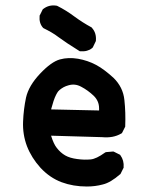

<svg xmlns="http://www.w3.org/2000/svg" viewBox="-20 -677 540 703"><path d="M297.9 5.9Q248 5.9 205.6 -9.8Q162.6 -25.9 128.4 -62.5Q95.2 -99.1 78.6 -142.1Q62.5 -185.1 64.5 -231.9Q65.4 -254.9 68.1 -276.6Q70.8 -298.3 75.2 -319.3Q80.1 -341.3 93 -363.3Q106 -385.3 126.7 -407.2Q147.5 -429.2 165.5 -442.1Q183.6 -455.1 199.7 -459.5Q230 -467.8 265.6 -461.9Q301.3 -455.6 331.5 -439.5Q347.2 -431.2 363 -419.2Q378.9 -407.2 395.5 -392.1Q412.6 -375.5 422.9 -355Q433.1 -334.5 435.5 -310.5Q440.4 -265.1 438.5 -215.3V-213.4L437.5 -211.4L427.7 -191.9L426.3 -189.5L423.8 -188Q408.7 -179.2 391.1 -176Q373.5 -172.9 354 -174.8L167 -180.2Q176.3 -149.9 188 -135.3Q201.7 -117.7 218.8 -107.9Q235.8 -98.1 262.7 -94.7Q276.4 -92.8 288.8 -92.5Q301.3 -92.3 312 -93.3Q332.5 -95.2 364.3 -118.2L366.7 -119.6L369.1 -120.1L392.6 -122.1H395.5L397.9 -121.1L417.5 -111.3L419.4 -110.4L420.9 -108.4Q427.7 -99.1 430.7 -87.9Q433.6 -76.7 432.6 -64.5V-62.5L431.6 -61L421.9 -41.5L420.9 -39.6L419.4 -38.6Q401.9 -23.4 386.2 -14.2Q370.6 -4.9 356 -1.5Q328.6 5.9 297.9 5.9ZM342.8 -272.5V-280.3Q342.8 -307.1 323.2 -326.2Q312.5 -336.4 301 -344.7Q289.6 -353 277.3 -359.4Q265.6 -365.7 254.4 -366.9Q243.2 -368.2 231 -364.7Q226.1 -363.3 221.4 -361.6Q216.8 -359.9 212.9 -357.7Q209 -355.5 205.3 -353Q201.7 -350.6 198.5 -347.9Q195.3 -345.2 192.9 -342.3Q189.5 -337.9 185.1 -329.3Q180.7 -320.8 176 -306.9Q171.4 -293 167 -276.4ZM270 -490.7Q221.2 -521 194.3 -541Q188 -545.9 181.4 -550.3Q174.8 -554.7 168 -558.6Q161.1 -562.5 154.3 -566.2Q147.5 -569.8 140.6 -573.2L138.7 -574.2L137.2 -575.7Q122.6 -592.3 125 -618.2V-620.1L126 -621.6L135.7 -641.1L136.7 -643.1L138.7 -644.5Q159.7 -660.6 187 -656.2L188.5 -655.8L189.9 -655.3Q222.2 -639.2 252.9 -616.2Q282.7 -594.2 314.5 -577.1L315.9 -576.2L316.9 -574.7Q333.5 -556.2 331.1 -528.3V-526.9L330.1 -524.9L320.3 -504.4L319.3 -502.9L317.9 -501.5Q313.5 -497.6 308.6 -495.1Q303.7 -492.7 298.3 -491.2Q293 -489.7 286.9 -489.3Q280.8 -488.8 274.4 -489.3H272.5Z"/></svg>

Font: NaikaiFont
Style: Bold
Weight: 700
Version: Version 1.89